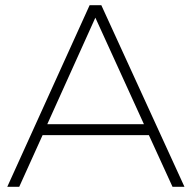

<svg xmlns="http://www.w3.org/2000/svg" viewBox="-20 -719 738 739"><path d="M644 0 553 -199H144L54 0H8L325 -699H370L690 0ZM162 -241H534L347 -651Z"/></svg>

Font: Gontserrat ExtraLight
Style: Regular
Weight: 275
Designer: Julieta Ulanovsky
Foundry: Julieta Ulanovsky
Version: Version 6.001